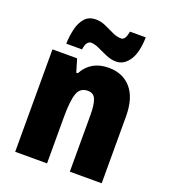

<svg xmlns="http://www.w3.org/2000/svg" viewBox="-140 -873 857 974"><g transform="rotate(20 288.0 -386.0)"><path d="M356 -563Q433 -563 477.5 -511.5Q522 -460 522 -360V0H350V-306Q350 -361 339 -389Q328 -417 296 -417Q255 -417 241 -378Q227 -339 227 -249V0H55V-553H188L209 -483H217Q260 -563 356 -563ZM111 -604Q112 -645 121 -683.5Q130 -722 151.5 -746.5Q173 -771 211 -771Q238 -771 264 -759.5Q290 -748 314.5 -736Q339 -724 363 -724Q374 -724 381.5 -735Q389 -746 394 -772H479Q477 -688 448.5 -646.5Q420 -605 379 -605Q351 -605 323.5 -617Q296 -629 271.5 -640.5Q247 -652 227 -652Q219 -652 209.5 -642.5Q200 -633 196 -604Z"/></g></svg>

Font: Noto Sans Bengali Condensed Black
Style: Regular
Weight: 900
Width: 3
Designer: Joana Ranito - Universal Thirst; Jelle Bosma - Monotype Design Team
Foundry: Universal Thirst ehf.
Version: Version 3.000; ttfautohint (v1.8.4.7-5d5b)